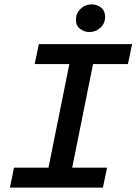

<svg xmlns="http://www.w3.org/2000/svg" viewBox="-20 -855 640 875"><path d="M25 0 44 -91H201L296 -563H138L157 -654H582L563 -563H404L309 -91H468L449 0ZM387 -709Q364 -709 345 -723.5Q326 -738 326 -765Q326 -794 347 -814.5Q368 -835 398 -835Q422 -835 440.5 -820.5Q459 -806 459 -778Q459 -749 438 -729Q417 -709 387 -709Z"/></svg>

Font: Source Code Pro SemiBold
Style: Italic
Weight: 600
Italic angle: -11°
Monospace: yes
Designer: Paul D. Hunt, Teo Tuominen
Foundry: Adobe Systems Incorporated
Version: Version 1.016;hotconv 1.0.116;makeotfexe 2.5.65601